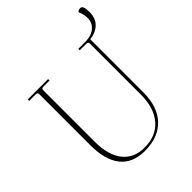

<svg xmlns="http://www.w3.org/2000/svg" viewBox="-221 -900 1033 1033"><g transform="rotate(-45 295.5 -383.0)"><path d="M273 12Q181 12 134 -46.5Q87 -105 87 -217V-607Q87 -619 73 -619H23V-630H178V-619H131Q117 -619 117 -607V-213Q117 -113 160.5 -57.5Q204 -2 285 -2Q373 -2 422.5 -59.5Q472 -117 472 -217V-607Q472 -619 458 -619H408V-630H462Q506 -630 533.5 -652.5Q561 -675 561 -712Q561 -740 548 -769Q557 -778 571 -778Q591 -778 591 -728Q591 -682 564.5 -654.5Q538 -627 490 -621V-217Q490 -108 433 -48Q376 12 273 12Z"/></g></svg>

Font: Arapey Thin-Display
Style: Regular
Weight: 100
Designer: Eduardo Rodriguez Tunni
Foundry: Eduardo Rodriguez Tunni
Version: Version 4.000